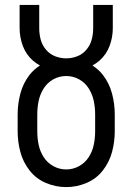

<svg xmlns="http://www.w3.org/2000/svg" viewBox="-20 -755 540 783"><path d="M250 8Q207 8 167 -9Q127 -26 100.5 -60Q74 -94 63 -135.5Q52 -177 52 -220V-289Q52 -331 63 -373Q74 -415 100 -449Q118 -472 143 -488Q128 -496 114 -508Q86 -533 73 -568Q60 -603 60 -640V-735H140V-640Q140 -616 146 -593.5Q152 -571 167.5 -552.5Q183 -534 205 -525.5Q227 -517 250 -517Q273 -517 295 -525.5Q317 -534 332.5 -552.5Q348 -571 354 -593.5Q360 -616 360 -640V-735H440V-640Q440 -603 427 -568Q414 -533 386 -508Q372 -496 357 -488Q382 -472 400 -449Q426 -415 437 -373Q448 -331 448 -289V-220Q448 -177 437 -135.5Q426 -94 399.5 -60Q373 -26 333 -9Q293 8 250 8ZM250 -64Q278 -64 302.5 -77.5Q327 -91 342 -114.5Q357 -138 362.5 -165Q368 -192 368 -220V-289Q368 -316 362.5 -343Q357 -370 342 -394Q327 -418 302.5 -431.5Q278 -445 250 -445Q222 -445 197.5 -431.5Q173 -418 158 -394Q143 -370 137.5 -343Q132 -316 132 -289V-220Q132 -192 137.5 -165Q143 -138 158 -114.5Q173 -91 197.5 -77.5Q222 -64 250 -64Z"/></svg>

Font: Iosevka SS01
Style: Regular
Weight: 400
Monospace: yes
Designer: Belleve Invis
Foundry: Belleve Invis
Version: 2.3.3; ttfautohint (v1.8.3)